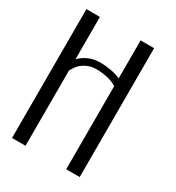

<svg xmlns="http://www.w3.org/2000/svg" viewBox="-188 -907 937 1022"><g transform="rotate(30 281.0 -396.0)"><path d="M458 -792V0H375V-510.7Q330.1 -540 250 -542Q214.8 -542 188 -527.8Q161.1 -513.7 149.4 -499.5Q137.7 -485.4 125 -462.9V0H42V-792H125V-532.2Q175.8 -583 250 -583Q325.2 -581.1 375 -558.6V-792Z"/></g></svg>

Font: wanta
Style: Medium
Weight: 500
Version: Version 0.91